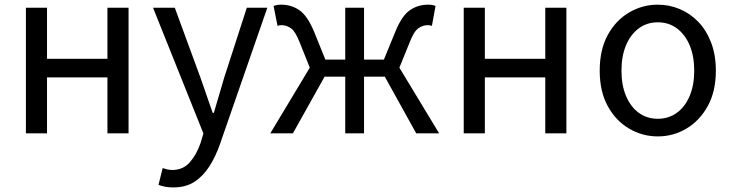

<svg xmlns="http://www.w3.org/2000/svg" viewBox="-20 -577 3170 831"><path d="M92.1 0V-543.4H183.5V-322.5H445V-543.4H536.4V0H445V-241.9H183.5V0Z M729.9 234.2Q711.1 234.2 695.1 231.2Q679.2 228.2 666 223.2L684 150.5Q692 153.3 703.2 156Q714.5 158.7 725.7 158.7Q772.2 158.7 801.5 125.4Q830.8 92 848.1 41.9L860.4 0.7L642.4 -543.4H736.6L847.4 -241.5Q860.4 -205.6 873.7 -165.9Q887.1 -126.2 900.5 -88.4H905.5Q916.6 -125.8 928.2 -165.5Q939.8 -205.2 950.5 -241.5L1048.2 -543.4H1137L932.5 45.5Q914 99 887.1 141.7Q860.2 184.4 822.4 209.3Q784.5 234.2 729.9 234.2Z M1149.9 0 1320.8 -284.1 1277.1 -393.5Q1258.5 -441 1239.5 -454.5Q1220.4 -468.1 1198.8 -468.1Q1193.4 -468.1 1189.8 -467.5Q1186.1 -466.9 1181.1 -464.9L1164.1 -551.2Q1178 -556.8 1196.8 -556.8Q1240.5 -556.8 1275.3 -533.3Q1310 -509.8 1339 -440.8L1388.2 -319.1H1474.2V-543.4H1555.6V-319.1H1641.6L1691.4 -440.8Q1719.8 -509.8 1754.6 -533.3Q1789.5 -556.8 1833 -556.8Q1852.4 -556.8 1865.1 -551.2L1849.3 -464.9Q1844.3 -466.9 1840.6 -467.5Q1837 -468.1 1831 -468.1Q1810 -468.1 1790.6 -454.5Q1771.3 -441 1753 -393.5L1708.6 -284.1L1880.5 0H1781.4L1645.4 -245.3H1555.6V0H1474.2V-245.3H1385L1247.8 0Z M1987.1 0V-543.4H2078.5V-322.5H2340V-543.4H2431.4V0H2340V-241.9H2078.5V0Z M2827.1 13.4Q2760.6 13.4 2703 -20.3Q2645.4 -54 2610.5 -117.6Q2575.6 -181.2 2575.6 -271Q2575.6 -361.9 2610.5 -425.7Q2645.4 -489.4 2703 -523.1Q2760.6 -556.8 2827.1 -556.8Q2876.9 -556.8 2922.3 -537.7Q2967.7 -518.6 3002.8 -481.9Q3037.8 -445.3 3058 -392.1Q3078.3 -338.9 3078.3 -271Q3078.3 -181.2 3043.1 -117.6Q3007.8 -54 2950.7 -20.3Q2893.7 13.4 2827.1 13.4ZM2827.1 -62.9Q2874.2 -62.9 2909.7 -88.9Q2945.2 -114.9 2965 -161.8Q2984.7 -208.7 2984.7 -271Q2984.7 -333.8 2965 -380.8Q2945.2 -427.8 2909.7 -454.2Q2874.2 -480.5 2827.1 -480.5Q2780.1 -480.5 2744.6 -454.2Q2709.1 -427.8 2689.4 -380.8Q2669.8 -333.8 2669.8 -271Q2669.8 -208.7 2689.4 -161.8Q2709.1 -114.9 2744.6 -88.9Q2780.1 -62.9 2827.1 -62.9Z"/></svg>

Font: Noto Sans TC Thin
Style: Regular
Weight: 100
Designer: Ryoko NISHIZUKA 西塚涼子 (kana, bopomofo & ideographs); Paul D. Hunt (Latin, Greek & Cyrillic); Sandoll Communications 산돌커뮤니
Foundry: Adobe
Version: Version 2.004-H2;hotconv 1.0.118;makeotfexe 2.5.65603